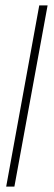

<svg xmlns="http://www.w3.org/2000/svg" viewBox="-20 -694 200 714"><path d="M3 0H33.5L157 -674H126Z"/></svg>

Font: Anybody ExtraCondensed ExtraLight
Style: Regular
Weight: 250
Width: 2
Version: Version 1.113;gftools[0.9.25]